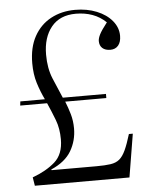

<svg xmlns="http://www.w3.org/2000/svg" viewBox="-53 -789 655 833"><g transform="rotate(-5 274.5 -372.5)"><path d="M65 0 59 -37Q119 -59 157 -92.5Q195 -126 195 -191Q195 -238 180.5 -276Q166 -314 149 -352H32L34 -370H141Q124 -405 112 -443.5Q100 -482 100 -530Q100 -599 126.5 -647Q153 -695 199.5 -720Q246 -745 305 -745Q357 -745 399 -728Q441 -711 465.5 -681.5Q490 -652 490 -616Q490 -589 477.5 -574Q465 -559 443 -559Q421 -559 408.5 -570Q396 -581 396 -601Q396 -613 404.5 -630Q413 -647 438 -679Q412 -704 379 -716Q346 -728 307 -728Q237 -728 200 -682.5Q163 -637 163 -562Q163 -503 181.5 -458Q200 -413 219 -370H407V-352H228Q239 -325 247.5 -295.5Q256 -266 256 -233Q256 -180 230 -135.5Q204 -91 142 -64L143 -61H339Q376 -61 400 -64.5Q424 -68 439 -80.5Q454 -93 466 -119Q478 -145 491 -188H508L477 0Z"/></g></svg>

Font: Literata 72pt Light
Style: Regular
Weight: 300
Designer: Latin by Veronika Burian and Jose Scaglione. Greek by Irene Vlachou. Cyrillic by Vera Evstafieva.
Foundry: TypeTogether
Version: Version 3.002